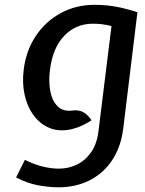

<svg xmlns="http://www.w3.org/2000/svg" viewBox="-20 -548 616 818"><path d="M229.5 250Q190.5 250 144 241.8Q97.5 233.5 48.5 208L86 133Q128.5 154 164 162.2Q199.5 170.5 231 170.5Q272 170.5 308 153Q344 135.5 368.5 100.2Q393 65 399.5 11L455 -437Q433.5 -442.5 414.2 -444.8Q395 -447 376 -447Q303 -447 253.8 -395.5Q204.5 -344 193 -251.5Q186.5 -202 194.2 -160Q202 -118 226 -94.5Q250 -71 292.5 -77.5Q316.5 -80 335.2 -69.8Q354 -59.5 370 -35.5Q343.5 -18 315.5 -7.2Q287.5 3.5 264.5 6Q219 11.5 182 -6.8Q145 -25 120 -61Q95 -97 84.5 -146Q74 -195 81 -251.5Q91 -332.5 132.5 -394.8Q174 -457 238.8 -492.2Q303.5 -527.5 384 -527.5Q412 -527.5 439.8 -524.5Q467.5 -521.5 497.8 -514.8Q528 -508 565.5 -496L505 0Q495 79 457.5 135Q420 191 361.2 220.5Q302.5 250 229.5 250Z"/></svg>

Font: Expletus Sans Medium
Style: Italic
Weight: 500
Italic angle: -7°
Version: Version 7.500